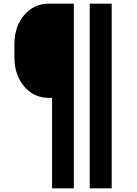

<svg xmlns="http://www.w3.org/2000/svg" viewBox="-20 -820 740 1040"><path d="M585 -800V200H466V-800ZM58 -510V-580Q58 -644 82 -693.5Q106 -743 148 -771.5Q190 -800 243 -800H380V200H262V-290H243Q190 -290 148 -318.5Q106 -347 82 -396.5Q58 -446 58 -510Z"/></svg>

Font: Martian Mono SemiExpanded SemiBold
Style: Regular
Weight: 600
Monospace: yes
Version: Version 0.930